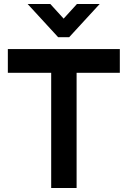

<svg xmlns="http://www.w3.org/2000/svg" viewBox="-20 -947 643 967"><path d="M273 -759.5 119.2 -926.8H233.5L300.5 -853.2L367.5 -926.8H482L328.2 -759.5ZM237.8 -700H365.8V0H237.8ZM19.5 -700H583.5V-580.5H19.5Z"/></svg>

Font: Haskoy
Style: Regular
Weight: 400
Designer: Ertekin Erdin
Foundry: Ertekin Erdin
Version: Version 1.500